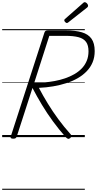

<svg xmlns="http://www.w3.org/2000/svg" viewBox="-20 -1263 892 1768"><path d="M102 14Q88 14 81.5 9.5Q75 5 79 -6L389 -963Q393 -974 399.5 -978.5Q406 -983 422 -983H585Q675 -983 734 -965.5Q793 -948 822.5 -906.5Q852 -865 852 -793Q852 -736 833 -690Q814 -644 779 -607.5Q744 -571 696.5 -543.5Q649 -516 591.5 -497.5Q534 -479 470 -468Q406 -457 338 -454Q377 -380 421.5 -307.5Q466 -235 517.5 -165Q569 -95 630 -27Q637 -20 638 -11.5Q639 -3 626 9Q614 18 605 14.5Q596 11 585 0Q523 -70 468 -145Q413 -220 366 -298Q319 -376 279 -453L134 -5Q130 5 123.5 9.5Q117 14 102 14ZM295 -500Q339 -500 387 -504Q435 -508 484 -517Q533 -526 578.5 -541.5Q624 -557 663.5 -579.5Q703 -602 732.5 -632.5Q762 -663 778.5 -702.5Q795 -742 795 -791Q795 -846 772.5 -877Q750 -908 703 -920.5Q656 -933 581 -933H434ZM596 -1051Q589 -1051 580.5 -1059.5Q572 -1068 572 -1075Q572 -1078 572.5 -1080.5Q573 -1083 577 -1087L744 -1234Q748 -1238 751.5 -1240.5Q755 -1243 759 -1243Q766 -1243 773.5 -1238Q781 -1233 786 -1225Q791 -1217 791 -1210Q791 -1207 790 -1203.5Q789 -1200 784 -1195L610 -1058Q605 -1055 602.5 -1053Q600 -1051 596 -1051ZM0 475H761V485H0ZM0 -20H761V0H0ZM0 -505H761V-500H0ZM0 -995H761V-985H0Z"/></svg>

Font: Playwrite SK Guides
Style: Regular
Weight: 400
Designer: Veronika Burian, José Scaglione
Foundry: TypeTogether
Version: Version 1.003